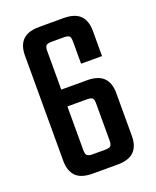

<svg xmlns="http://www.w3.org/2000/svg" viewBox="-121 -698 624 770"><g transform="rotate(-20 191.0 -313.0)"><path d="M249.8 -102V-258.8Q249.8 -276.9 244.2 -282.4Q238.6 -287.9 220 -287.9H108.7V-359.7H246.7Q295.1 -359.7 317.5 -337.2Q340 -314.6 340 -271.3V-88.5Q340 -45.1 317.5 -22.5Q295.1 0 246.7 0H189.1V-72.9H220Q238.6 -72.9 244.2 -78.8Q249.8 -84.7 249.8 -102ZM137.5 -524.2V-102Q137.5 -84.7 143.5 -78.8Q149.5 -72.9 167.2 -72.9H198.1V0H140.6Q92.2 0 69.7 -22.5Q47.3 -45.1 47.3 -88.5V-537.7Q47.3 -581.1 69.7 -603.7Q92.2 -626.2 140.6 -626.2H197.3V-553.3H167.2Q149.5 -553.3 143.5 -547.8Q137.5 -542.3 137.5 -524.2ZM247.7 -430.2V-524.2Q247.7 -542.3 242.1 -547.8Q236.5 -553.3 217.9 -553.3H185.5V-626.2H243.8Q292.2 -626.2 314.6 -603.7Q337.1 -581.1 337.1 -537.7V-430.2Z"/></g></svg>

Font: Teko Variable Light
Style: Regular
Weight: 300
Designer: Manushi Parikh, Jonny Pinhorn
Foundry: Indian Type Foundry
Version: Version 3.000